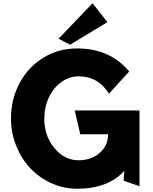

<svg xmlns="http://www.w3.org/2000/svg" viewBox="-20 -1135 931 1170"><path d="M336.9 -898.9 543.9 -1115.2 634.8 -1000 407.2 -862.8ZM46.9 -412.1Q46.9 -529.3 98.6 -627.2Q150.4 -725.1 242.9 -782.5Q335.4 -839.8 449.2 -839.8Q650.9 -839.8 767.1 -699.2L644 -564Q578.1 -669.9 460 -669.9Q402.8 -669.9 354.5 -635.5Q306.2 -601.1 278.1 -541.7Q250 -482.4 250 -412.1Q250 -307.1 311.5 -232.7Q373 -158.2 460 -158.2Q505.9 -158.2 546.1 -176.3Q586.4 -194.3 612.8 -231.4Q639.2 -268.6 639.2 -316.9H469.2L435.1 -461.9H830.1V0L732.9 -34.2L737.8 -94.2Q639.2 15.1 449.2 15.1Q367.2 15.1 292.7 -18.8Q218.3 -52.7 164.6 -109.9Q110.8 -167 78.9 -246.1Q46.9 -325.2 46.9 -412.1Z"/></svg>

Font: Hussar Preview
Style: Bold
Weight: 700
Foundry: Cannot Into Space Fonts, PlusOne Fonts
Version: Version 2.29RC2 "Millennial"